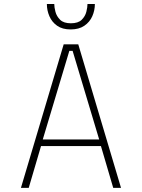

<svg xmlns="http://www.w3.org/2000/svg" viewBox="-20 -916 690 936"><path d="M570 0H532L472 -204H180L120 0H82L290.5 -700H361.5ZM318 -668 188.5 -236H463.5L334 -668ZM324.5 -772.5Q284 -772.5 258.5 -790.5Q233 -808.5 220.8 -837Q208.5 -865.5 208.5 -896.5H244.5Q244.5 -881 250.2 -858.8Q256 -836.5 273.2 -819.5Q290.5 -802.5 325.5 -802.5Q361 -802.5 378.2 -819.5Q395.5 -836.5 401 -858.8Q406.5 -881 406.5 -896.5H442.5Q442.5 -865.5 430 -837Q417.5 -808.5 391.2 -790.5Q365 -772.5 324.5 -772.5Z"/></svg>

Font: Trispace Thin Thin
Style: Regular
Weight: 250
Version: Version 1.210